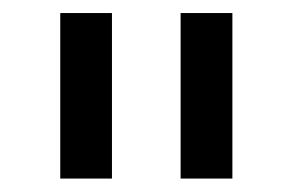

<svg xmlns="http://www.w3.org/2000/svg" viewBox="-20 -747 443 290"><path d="M149.1 -727.3V-477.3H71V-727.3ZM331 -727.3V-477.3H252.8V-727.3Z"/></svg>

Font: Riot Sans
Style: Regular
Weight: 400
Designer: Rasmus Andersson
Foundry: rsms
Version: Version 3.005